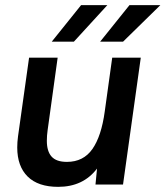

<svg xmlns="http://www.w3.org/2000/svg" viewBox="-20 -717 643 746"><path d="M47 -144Q47 -165 50 -187L93 -493H204L165 -211Q162 -190 162 -170Q162 -129 180.5 -108.5Q199 -88 240 -88Q304 -88 339 -138Q374 -188 387 -284L416 -493H527L458 0H351L357 -62Q303 9 206 9Q128 9 87.5 -31Q47 -71 47 -144ZM483 -697H603L458 -555H369ZM295 -697H397L267 -555H181Z"/></svg>

Font: Hanken Grotesk SemiBold
Style: Italic
Weight: 600
Italic angle: -8°
Designer: Alfredo Marco Pradil
Foundry: Hanken Design Co.
Version: Version 3.014